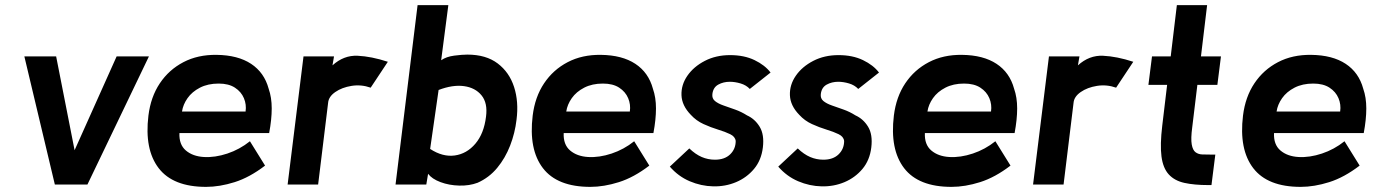

<svg xmlns="http://www.w3.org/2000/svg" viewBox="-20 -720 5389 749"><path d="M561 -500 321 0H194L75 -500H199L271 -134L435 -500Z M1030 -201H680Q678 -156 705 -133Q732 -110 775.5 -107.5Q819 -105 867 -121Q915 -137 955 -169L1014 -74Q954 -28 895.5 -9.5Q837 9 784 9Q655 9 599 -64Q543 -137 559 -269Q568 -342 603.5 -395Q639 -448 695.5 -477.5Q752 -507 825 -506Q908 -505 959.5 -471Q1011 -437 1028 -374Q1040 -340 1040 -297Q1040 -254 1030 -201ZM833 -394Q791 -394 760 -378Q729 -362 711.5 -337Q694 -312 690 -285H938Q942 -312 931.5 -337Q921 -362 896.5 -378Q872 -394 833 -394Z M1102 0 1164 -500H1283L1277 -465Q1321 -505 1375 -502.5Q1429 -500 1493 -479L1426 -378Q1389 -391 1351.5 -385Q1314 -379 1288 -361Q1262 -343 1260 -319L1221 0Z M1995 -253Q1989 -201 1970 -152Q1951 -103 1919.5 -65Q1888 -27 1843 -7Q1811 5 1771.5 4Q1732 3 1698.5 -9.5Q1665 -22 1650 -42L1643 0H1523L1609 -700H1729L1701 -485Q1721 -499 1752 -503Q1783 -507 1803 -507Q1876 -507 1921.5 -472.5Q1967 -438 1985.5 -380.5Q2004 -323 1995 -253ZM1876 -265Q1883 -318 1858.5 -348Q1834 -378 1790 -384Q1746 -390 1691 -369L1658 -139Q1707 -107 1754 -113.5Q1801 -120 1834.5 -159.5Q1868 -199 1876 -265Z M2529 -201H2179Q2177 -156 2204 -133Q2231 -110 2274.5 -107.5Q2318 -105 2366 -121Q2414 -137 2454 -169L2513 -74Q2453 -28 2394.5 -9.5Q2336 9 2283 9Q2154 9 2098 -64Q2042 -137 2058 -269Q2067 -342 2102.5 -395Q2138 -448 2194.5 -477.5Q2251 -507 2324 -506Q2407 -505 2458.5 -471Q2510 -437 2527 -374Q2539 -340 2539 -297Q2539 -254 2529 -201ZM2332 -394Q2290 -394 2259 -378Q2228 -362 2210.5 -337Q2193 -312 2189 -285H2437Q2441 -312 2430.5 -337Q2420 -362 2395.5 -378Q2371 -394 2332 -394Z M2593 -70 2669 -141Q2693 -118 2717.5 -107.5Q2742 -97 2769 -97Q2807 -97 2828.5 -118Q2850 -139 2850 -170Q2848 -187 2828.5 -196.5Q2809 -206 2781 -214.5Q2753 -223 2724.5 -236Q2696 -249 2675 -272Q2640 -308 2638.5 -348.5Q2637 -389 2661.5 -424.5Q2686 -460 2729.5 -482.5Q2773 -505 2828 -505Q2883 -505 2923.5 -485.5Q2964 -466 2986 -437L2905 -373Q2891 -388 2869 -394.5Q2847 -401 2827 -401Q2802 -401 2782 -390Q2762 -379 2759 -353Q2757 -336 2769 -326Q2781 -316 2802.5 -308.5Q2824 -301 2848 -292.5Q2872 -284 2894 -270Q2925 -256 2943.5 -225.5Q2962 -195 2956 -145Q2950 -95 2921.5 -61Q2893 -27 2851.5 -9.5Q2810 8 2762.5 7Q2715 6 2670.5 -13Q2626 -32 2593 -70Z M3016 -70 3092 -141Q3116 -118 3140.5 -107.5Q3165 -97 3192 -97Q3230 -97 3251.5 -118Q3273 -139 3273 -170Q3271 -187 3251.5 -196.5Q3232 -206 3204 -214.5Q3176 -223 3147.5 -236Q3119 -249 3098 -272Q3063 -308 3061.5 -348.5Q3060 -389 3084.5 -424.5Q3109 -460 3152.5 -482.5Q3196 -505 3251 -505Q3306 -505 3346.5 -485.5Q3387 -466 3409 -437L3328 -373Q3314 -388 3292 -394.5Q3270 -401 3250 -401Q3225 -401 3205 -390Q3185 -379 3182 -353Q3180 -336 3192 -326Q3204 -316 3225.5 -308.5Q3247 -301 3271 -292.5Q3295 -284 3317 -270Q3348 -256 3366.5 -225.5Q3385 -195 3379 -145Q3373 -95 3344.5 -61Q3316 -27 3274.5 -9.5Q3233 8 3185.5 7Q3138 6 3093.5 -13Q3049 -32 3016 -70Z M3938 -201H3588Q3586 -156 3613 -133Q3640 -110 3683.5 -107.5Q3727 -105 3775 -121Q3823 -137 3863 -169L3922 -74Q3862 -28 3803.5 -9.5Q3745 9 3692 9Q3563 9 3507 -64Q3451 -137 3467 -269Q3476 -342 3511.5 -395Q3547 -448 3603.5 -477.5Q3660 -507 3733 -506Q3816 -505 3867.5 -471Q3919 -437 3936 -374Q3948 -340 3948 -297Q3948 -254 3938 -201ZM3741 -394Q3699 -394 3668 -378Q3637 -362 3619.5 -337Q3602 -312 3598 -285H3846Q3850 -312 3839.5 -337Q3829 -362 3804.5 -378Q3780 -394 3741 -394Z M4010 0 4072 -500H4191L4185 -465Q4229 -505 4283 -502.5Q4337 -500 4401 -479L4334 -378Q4297 -391 4259.5 -385Q4222 -379 4196 -361Q4170 -343 4168 -319L4129 0Z M4514 -230 4533 -389H4460L4474 -500H4547L4571 -700H4689L4665 -500H4743L4729 -389H4651L4631 -224Q4625 -179 4629 -156.5Q4633 -134 4644 -126Q4655 -118 4670 -117.5Q4685 -117 4701 -117H4721L4706 2H4694Q4639 2 4600.5 -6.5Q4562 -15 4539.5 -39.5Q4517 -64 4511 -109.5Q4505 -155 4514 -230Z M5300 -201H4950Q4948 -156 4975 -133Q5002 -110 5045.5 -107.5Q5089 -105 5137 -121Q5185 -137 5225 -169L5284 -74Q5224 -28 5165.5 -9.5Q5107 9 5054 9Q4925 9 4869 -64Q4813 -137 4829 -269Q4838 -342 4873.5 -395Q4909 -448 4965.5 -477.5Q5022 -507 5095 -506Q5178 -505 5229.5 -471Q5281 -437 5298 -374Q5310 -340 5310 -297Q5310 -254 5300 -201ZM5103 -394Q5061 -394 5030 -378Q4999 -362 4981.5 -337Q4964 -312 4960 -285H5208Q5212 -312 5201.5 -337Q5191 -362 5166.5 -378Q5142 -394 5103 -394Z"/></svg>

Font: Kulim Park
Style: Bold Italic
Weight: 700
Italic angle: -8°
Designer: Noponies / Dale Sattler
Foundry: Noponies
Version: Version 1.000; ttfautohint (v1.8.3)